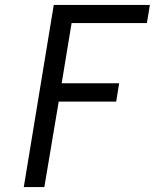

<svg xmlns="http://www.w3.org/2000/svg" viewBox="-20 -755 640 775"><path d="M76 0 197 -735H585L573 -662H269L229 -419H461L449 -345H217L159 0Z"/></svg>

Font: Iosevka SS04 Extended
Style: Italic
Weight: 400
Width: 7
Italic angle: -9°
Monospace: yes
Designer: Belleve Invis
Foundry: Belleve Invis
Version: Version 19.0.0; ttfautohint (v1.8.4)